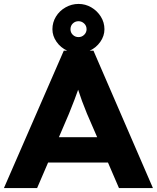

<svg xmlns="http://www.w3.org/2000/svg" viewBox="-37 -958 799 978"><path d="M288 -700H305Q272 -715 251 -745Q230 -775 230 -809Q230 -844 248 -873.5Q266 -903 297 -920.5Q328 -938 363 -938Q398 -938 428 -920.5Q458 -903 476.5 -873.5Q495 -844 495 -809Q495 -775 474 -745Q453 -715 420 -700H439L742 0H569L513 -130H208L152 0H-17ZM404 -809Q404 -827 391.5 -838.5Q379 -850 363 -850Q346 -850 334 -838.5Q322 -827 322 -809Q322 -792 334 -780.5Q346 -769 363 -769Q380 -769 392 -781Q404 -793 404 -809ZM458 -259 406 -379Q378 -447 361 -501Q346 -457 314 -378L263 -259Z"/></svg>

Font: Lexend Exa HM Xlight
Style: Bold
Weight: 700
Designer: Bonnie Shaver-Troup, Thomas Jockin, Octavio Pardo
Foundry: Lexend
Version: Version 1.091